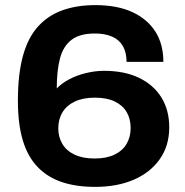

<svg xmlns="http://www.w3.org/2000/svg" viewBox="-20 -719 725 751"><path d="M352 12Q279 12 223 -6.5Q167 -25 128 -65Q89 -105 69.5 -169Q50 -233 50 -325Q50 -428 69.5 -499.5Q89 -571 128 -614.5Q167 -658 223.5 -678.5Q280 -699 353 -699Q439 -699 498 -671.5Q557 -644 588 -595Q619 -546 619 -477H475Q475 -514 460.5 -539Q446 -564 418 -576Q390 -588 351 -588Q292 -588 259.5 -563Q227 -538 214.5 -490Q202 -442 202 -373Q221 -393 250 -408.5Q279 -424 315.5 -433Q352 -442 387 -442Q467 -442 524 -414.5Q581 -387 611.5 -337.5Q642 -288 642 -221Q642 -149 605 -96.5Q568 -44 503 -16Q438 12 352 12ZM350 -99Q396 -99 427.5 -114Q459 -129 475 -156Q491 -183 491 -218Q491 -254 475.5 -280.5Q460 -307 429 -322Q398 -337 351 -337Q305 -337 273 -322Q241 -307 224.5 -280Q208 -253 208 -217Q208 -183 224 -156Q240 -129 272 -114Q304 -99 350 -99Z"/></svg>

Font: Archivo SemiExpanded
Style: Bold
Weight: 700
Width: 6
Designer: Hector Gatti
Foundry: Omnibus-Type
Version: Version 2.001